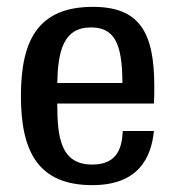

<svg xmlns="http://www.w3.org/2000/svg" viewBox="-20 -530 512 560"><path d="M249 10C384 10 421 -70 429 -148H338C336 -106 327 -50 249 -50C157 -50 147 -129 147 -228H429C430 -246 430 -263 430 -279C430 -437 386 -510 251 -510C90 -510 41 -411 41 -250C41 -90 90 10 249 10ZM245 -450C311 -450 337 -408 337 -288H147C149 -377 163 -450 245 -450Z"/></svg>

Font: Hermeneus One
Style: Regular
Weight: 400
Designer: Rodrigo Fuenzalida, Pablo Impallari
Foundry: Pablo Impallari, Rodrigo Fuenzalida
Version: Version 1.002